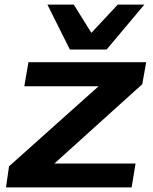

<svg xmlns="http://www.w3.org/2000/svg" viewBox="-20 -810 661 830"><path d="M6 0 19 -91 406 -437H85L103 -541H612L595 -446L215 -103H566L549 0ZM604 -790 441 -596H282L185 -790H299L375 -668L489 -790Z"/></svg>

Font: Georama Extended SemiBold
Style: Italic
Weight: 600
Width: 7
Italic angle: -9°
Designer: Jean-Baptiste Levee
Foundry: Production Type
Version: Version 1.000